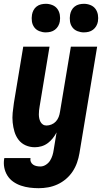

<svg xmlns="http://www.w3.org/2000/svg" viewBox="-36 -765 556 1008"><path d="M167 223Q143 223 119.5 220Q96 217 74 209.5Q52 202 33.5 189Q15 176 3 157Q-9 138 -13.5 115Q-18 92 -14 68L-13 65H124V66Q122 76 126 85Q130 94 138 99.5Q146 105 156 107Q166 109 176 109Q191 109 205 100Q219 91 227 78Q235 65 239.5 50.5Q244 36 246 21L261 -70Q253 -54 241 -39Q229 -24 214 -13Q199 -2 181.5 3Q164 8 147 8Q121 8 98.5 -2Q76 -12 61.5 -31Q47 -50 40 -73.5Q33 -97 30.5 -122Q28 -147 30.5 -173Q33 -199 37 -225L86 -520H224L172 -206Q170 -195 169 -185Q168 -175 168 -164.5Q168 -154 170 -144Q172 -134 176.5 -125.5Q181 -117 189 -111.5Q197 -106 208 -106Q221 -106 234.5 -111.5Q248 -117 257.5 -127.5Q267 -138 272 -151Q277 -164 279 -178L336 -520H474L381 40Q377 64 368.5 88.5Q360 113 345.5 135Q331 157 310.5 174.5Q290 192 266 203Q242 214 217 218.5Q192 223 167 223ZM404 -595Q387 -595 370.5 -601.5Q354 -608 344 -621.5Q334 -635 331.5 -652.5Q329 -670 332 -688Q334 -700 340 -711.5Q346 -723 356.5 -731Q367 -739 379.5 -742Q392 -745 405 -745Q422 -745 438.5 -738.5Q455 -732 465 -718.5Q475 -705 478 -687.5Q481 -670 478 -652Q476 -640 469.5 -628.5Q463 -617 452.5 -609Q442 -601 429.5 -598Q417 -595 404 -595ZM204 -595Q187 -595 170.5 -601.5Q154 -608 144 -621.5Q134 -635 131.5 -652.5Q129 -670 132 -688Q134 -700 140 -711.5Q146 -723 156.5 -731Q167 -739 179.5 -742Q192 -745 205 -745Q222 -745 238.5 -738.5Q255 -732 265 -718.5Q275 -705 278 -687.5Q281 -670 278 -652Q276 -640 269.5 -628.5Q263 -617 252.5 -609Q242 -601 229.5 -598Q217 -595 204 -595Z"/></svg>

Font: Iosevka Term Curly Heavy
Style: Italic
Weight: 900
Italic angle: -9°
Designer: Belleve Invis
Foundry: Belleve Invis
Version: Version 32.3.0